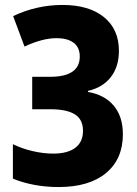

<svg xmlns="http://www.w3.org/2000/svg" viewBox="-20 -745 554 775"><path d="M216 10Q165 10 117.5 1Q70 -8 32 -24V-163Q69 -145 112 -135Q155 -125 195 -125Q253 -125 284 -148.5Q315 -172 315 -217Q315 -263 282 -283.5Q249 -304 184 -304H110V-435H182Q302 -435 302 -517Q302 -554 277 -572.5Q252 -591 209 -591Q151 -591 79 -557L33 -680Q128 -725 232 -725Q339 -725 399.5 -676Q460 -627 460 -540Q460 -476 427.5 -434Q395 -392 335 -378V-374Q403 -362 439.5 -318Q476 -274 476 -203Q476 -103 408 -46.5Q340 10 216 10Z"/></svg>

Font: Noto Sans Condensed ExtraBold
Style: Regular
Weight: 800
Width: 3
Designer: Monotype Design Team
Foundry: Monotype Imaging Inc.
Version: Version 2.013; ttfautohint (v1.8.4.7-5d5b)